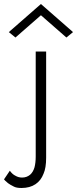

<svg xmlns="http://www.w3.org/2000/svg" viewBox="-98 -717 384 957"><path d="M-49 134 -78 177Q-76 181 -58 196Q-49 203 -29 213Q-16 220 9 220Q51 220 79 201Q106 183 119 149Q132 120 132 69V-460H80V63Q80 94 74 117Q67 141 52 154Q35 168 12 168Q-6 168 -21 159Q-36 152 -49 134ZM266 -557 106 -697 -54 -557 -21 -530 106 -641 233 -530Z"/></svg>

Font: NM-font
Style: Light
Weight: 500
Designer: ""
Foundry: ""
Version: ""